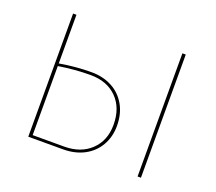

<svg xmlns="http://www.w3.org/2000/svg" viewBox="-112 -811 1085 964"><g transform="rotate(20 430.5 -329.0)"><path d="M524 -203Q524 -144 497 -97.5Q470 -51 421.5 -25.5Q373 0 309 0H124V-658H142V-398Q228 -413 313 -413Q373 -413 421 -388Q469 -363 496.5 -315Q524 -267 524 -203ZM726 -658V0H708V-658ZM506 -202Q506 -292 453.5 -345Q401 -398 312 -398Q231 -398 142 -384V-15H310Q399 -15 452.5 -66.5Q506 -118 506 -202Z"/></g></svg>

Font: Ysabeau Infant Thin
Style: Regular
Weight: 200
Designer: Christian Thalmann (Catharsis Fonts)
Version: Version 0.003